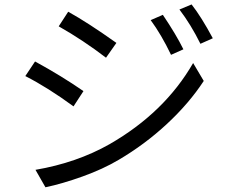

<svg xmlns="http://www.w3.org/2000/svg" viewBox="-20 -794 1017 848"><path d="M699.2 -728.5Q757.8 -641.6 790 -576.2L735.4 -551.8Q692.4 -641.6 645.5 -705.1ZM91.8 -458 134.8 -522.5Q252.9 -458 348.6 -391.6L304.7 -324.2Q191.4 -407.2 91.8 -458ZM136.7 -43.9Q319.3 -75.2 463.9 -157.2Q707 -296.9 833 -515.6L879.9 -436.5Q815.4 -337.9 717.8 -247.1Q620.1 -156.2 503.9 -87.9Q434.6 -46.9 344.7 -14.6Q254.9 17.6 180.7 33.2ZM239.3 -677.7 281.2 -742.2Q366.2 -695.3 494.1 -604.5L448.2 -539.1Q347.7 -616.2 239.3 -677.7ZM772.5 -752 826.2 -774.4Q869.1 -719.7 919.9 -625L865.2 -600.6Q823.2 -685.5 772.5 -752Z"/></svg>

Font: Min Sans
Style: Regular
Weight: 400
Designer: Jinseong-Kim, NotoSansCJK, Nunito
Foundry: Jinseong-Kim
Version: Version 1.400;Glyphs 3.1.2 (3151)